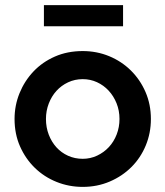

<svg xmlns="http://www.w3.org/2000/svg" viewBox="-20 -722 648 752"><path d="M37 0ZM37 -256Q37 -309 56.5 -357Q76 -405 111 -442Q146 -479 195 -500.5Q244 -522 304 -522Q359 -522 407.5 -502Q456 -482 492.5 -446Q529 -410 550 -361.5Q571 -313 571 -256Q571 -201 551 -152.5Q531 -104 495 -68Q459 -32 410 -11Q361 10 304 10Q250 10 201.5 -9.5Q153 -29 116.5 -64.5Q80 -100 58.5 -148.5Q37 -197 37 -256ZM304 -100Q334 -100 360.5 -112.5Q387 -125 406.5 -146Q426 -167 437 -195.5Q448 -224 448 -256Q448 -289 436.5 -317.5Q425 -346 405.5 -367Q386 -388 360 -400Q334 -412 304 -412Q273 -412 246.5 -399.5Q220 -387 201 -366Q182 -345 171 -316.5Q160 -288 160 -256Q160 -223 171 -194.5Q182 -166 201 -145Q220 -124 246.5 -112Q273 -100 304 -100ZM462 -702V-619H152V-702Z"/></svg>

Font: Rosa Sans SemiBold
Style: Regular
Weight: 600
Designer: Pentagram / MCKL
Foundry: Pentagram / MCKL
Version: Version 1.005;September 16, 2019;FontCreator 11.5.0.2425 64-